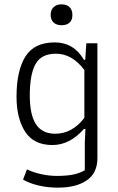

<svg xmlns="http://www.w3.org/2000/svg" viewBox="-20 -671 544 883"><path d="M213 -602Q213 -625 226.5 -638Q240 -651 263 -651Q287 -651 300 -638Q313 -625 313 -602Q313 -579 300 -567Q287 -555 263 -555Q240 -555 226.5 -567.5Q213 -580 213 -602ZM86 155 104 108Q133 122 169.5 130Q206 138 241 138Q285 138 315.5 132Q346 126 370 112V-15L373 -78H366Q301 -4 221 -4Q135 -4 95.5 -65.5Q56 -127 56 -226Q56 -345 96.5 -410.5Q137 -476 232 -476Q319 -476 366 -396H372L377 -472H428V56Q428 125 379 158.5Q330 192 246 192Q199 192 157 182Q115 172 86 155ZM368 -129V-349Q312 -424 237 -424Q170 -424 143.5 -376.5Q117 -329 117 -232Q117 -143 145.5 -99.5Q174 -56 234 -56Q312 -56 368 -129Z"/></svg>

Font: Athiti
Style: Regular
Weight: 400
Designer: CadsonDemak Team
Foundry: CadsonDemak
Version: Version 1.032